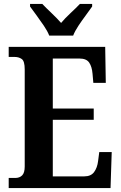

<svg xmlns="http://www.w3.org/2000/svg" viewBox="-20 -951 611 971"><path d="M24 0V-51H57Q79 -51 92 -64Q105 -77 105 -109V-600Q105 -642 90 -652.5Q75 -663 55 -663H24V-714H512L515 -532H452L448 -578Q445 -614 431 -634.5Q417 -655 382 -655H247V-402H454V-345H247V-59H406Q440 -59 456 -81Q472 -103 476 -136L482 -182H545L539 0ZM229 -771Q220 -794 202 -820.5Q184 -847 165 -873Q146 -899 132 -918V-931H194Q212 -912 240.5 -885Q269 -858 289 -835Q308 -858 337 -885Q366 -912 384 -931H446V-918Q433 -899 413.5 -873Q394 -847 376.5 -820.5Q359 -794 350 -771Z"/></svg>

Font: Noto Serif Lao Condensed
Style: Bold
Weight: 700
Width: 3
Designer: Monotype Design Team
Foundry: Monotype Imaging Inc.
Version: Version 2.003; ttfautohint (v1.8.4.7-5d5b)